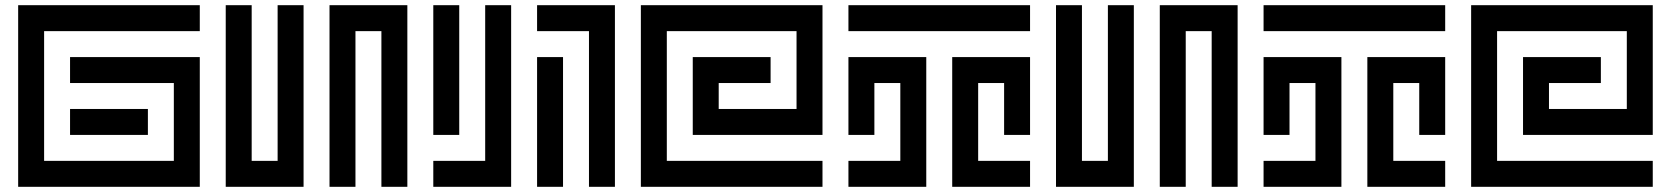

<svg xmlns="http://www.w3.org/2000/svg" viewBox="-20 -720 6440 740"><path d="M750 -700H50V0H750V-500H250V-400H650V-100H150V-600H750ZM250 -300V-200H550V-300Z M950 -100V-700H850V0H1150V-700H1050V-100ZM1550 -700H1250V0H1350V-600H1450V0H1550Z M1650 -100V0H1950V-700H1850V-100ZM1650 -700V-200H1750V-700ZM2050 -700V-600H2250V0H2350V-700ZM2150 0V-500H2050V0Z M3150 -700H2450V0H3150V-100H2550V-600H3050V-300H2750V-400H2950V-500H2650V-200H3150Z M3250 -600H3950V-700H3250ZM3250 -500V-200H3350V-400H3450V-100H3250V0H3550V-500ZM3650 -500V0H3950V-100H3750V-400H3850V-200H3950V-500Z M4150 -100V-700H4050V0H4350V-700H4250V-100ZM4750 -700H4450V0H4550V-600H4650V0H4750Z M4850 -600H5550V-700H4850ZM4850 -500V-200H4950V-400H5050V-100H4850V0H5150V-500ZM5250 -500V0H5550V-100H5350V-400H5450V-200H5550V-500Z M6350 -700H5650V0H6350V-100H5750V-600H6250V-300H5950V-400H6150V-500H5850V-200H6350Z"/></svg>

Font: Mourier
Style: Regular
Weight: 400
Designer: Eric Mourier
Foundry: Velvetyne Type Foundry
Version: Version 2.000;hotconv 1.0.109;makeotfexe 2.5.65596